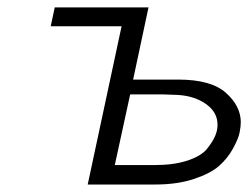

<svg xmlns="http://www.w3.org/2000/svg" viewBox="-20 -492 665 512"><path d="M115.2 -421.9 126 -472.2H376L335 -279.8H455.1Q543 -279.8 582.5 -244.4Q622.1 -209 622.1 -166Q622.1 -153.8 618.7 -137.5Q615.2 -121.1 601.1 -95.5Q586.9 -69.8 564.5 -49.8Q542 -29.8 497.6 -14.9Q453.1 0 395 0H213.9L304.2 -421.9ZM286.1 -51.8H392.1Q443.8 -51.8 480.5 -64Q517.1 -76.2 532.5 -95.7Q547.9 -115.2 554 -130.1Q560.1 -145 560.1 -159.2Q560.1 -192.4 530 -214.1Q500 -235.8 455.1 -238.8L417 -240.2H327.1Z"/></svg>

Font: CMU Bright
Style: Oblique
Weight: 500
Italic angle: -12°
Version: Version 0.7.0